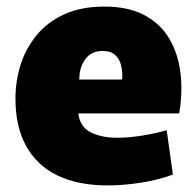

<svg xmlns="http://www.w3.org/2000/svg" viewBox="-20 -552 597 584"><path d="M308 12Q218 12 155.5 -18Q93 -48 60 -107Q27 -166 27 -252Q27 -305 42.5 -354.5Q58 -404 91 -444.5Q124 -485 175.5 -508.5Q227 -532 298 -532Q371 -532 420 -505.5Q469 -479 495.5 -433.5Q522 -388 529 -329.5Q536 -271 525 -207H131L239 -287Q212 -228 220.5 -194.5Q229 -161 261 -147Q293 -133 336 -133Q371 -133 412 -139.5Q453 -146 487 -156L506 -21Q459 -4 406.5 4Q354 12 308 12ZM132 -310H351Q352 -314 352 -316.5Q352 -319 352 -322Q352 -339 347.5 -356Q343 -373 330 -385Q317 -397 292 -397Q262 -397 244.5 -378Q227 -359 222.5 -329Q218 -299 227 -267Z"/></svg>

Font: Murecho Thin Black
Style: Regular
Weight: 900
Version: Version 1.010